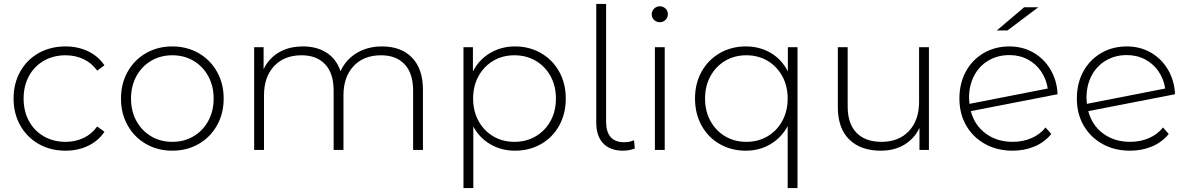

<svg xmlns="http://www.w3.org/2000/svg" viewBox="-20 -762 6042 976"><path d="M177 -30C217 -7.3 262.3 4 313 4C355 4 393.2 -4.2 427.5 -20.5C461.8 -36.8 489.7 -60.7 511 -92L474 -119C455.3 -93 432.2 -73.5 404.5 -60.5C376.8 -47.5 346.3 -41 313 -41C272.3 -41 235.8 -50.2 203.5 -68.5C171.2 -86.8 145.8 -112.7 127.5 -146C109.2 -179.3 100 -217.7 100 -261C100 -304.3 109.2 -342.7 127.5 -376C145.8 -409.3 171.2 -435.2 203.5 -453.5C235.8 -471.8 272.3 -481 313 -481C346.3 -481 376.8 -474.5 404.5 -461.5C432.2 -448.5 455.3 -429 474 -403L511 -430C489.7 -461.3 461.8 -485.2 427.5 -501.5C393.2 -517.8 355 -526 313 -526C262.3 -526 217 -514.8 177 -492.5C137 -470.2 105.7 -438.8 83 -398.5C60.3 -358.2 49 -312.3 49 -261C49 -210.3 60.3 -164.8 83 -124.5C105.7 -84.2 137 -52.7 177 -30Z M722.5 -30C762.2 -7.3 806.7 4 856 4C905.3 4 949.8 -7.3 989.5 -30C1029.2 -52.7 1060.3 -84.2 1083 -124.5C1105.7 -164.8 1117 -210.3 1117 -261C1117 -311.7 1105.7 -357.2 1083 -397.5C1060.3 -437.8 1029.2 -469.3 989.5 -492C949.8 -514.7 905.3 -526 856 -526C806.7 -526 762.2 -514.7 722.5 -492C682.8 -469.3 651.7 -437.8 629 -397.5C606.3 -357.2 595 -311.7 595 -261C595 -210.3 606.3 -164.8 629 -124.5C651.7 -84.2 682.8 -52.7 722.5 -30ZM963.5 -69C931.8 -50.3 896 -41 856 -41C816 -41 780.2 -50.3 748.5 -69C716.8 -87.7 691.8 -113.7 673.5 -147C655.2 -180.3 646 -218.3 646 -261C646 -303.7 655.2 -341.7 673.5 -375C691.8 -408.3 716.8 -434.3 748.5 -453C780.2 -471.7 816 -481 856 -481C896 -481 931.8 -471.7 963.5 -453C995.2 -434.3 1020.2 -408.3 1038.5 -375C1056.8 -341.7 1066 -303.7 1066 -261C1066 -218.3 1056.8 -180.3 1038.5 -147C1020.2 -113.7 995.2 -87.7 963.5 -69Z M2074.5 -469C2037.5 -507 1986.7 -526 1922 -526C1872.7 -526 1829.5 -514.7 1792.5 -492C1755.5 -469.3 1728.3 -438.7 1711 -400C1697 -441.3 1673.5 -472.7 1640.5 -494C1607.5 -515.3 1567.3 -526 1520 -526C1472.7 -526 1431.8 -515.8 1397.5 -495.5C1363.2 -475.2 1337.3 -446.7 1320 -410V-522H1272V0H1322V-278C1322 -340 1339.2 -389.3 1373.5 -426C1407.8 -462.7 1454.3 -481 1513 -481C1564.3 -481 1604.3 -465.7 1633 -435C1661.7 -404.3 1676 -359.7 1676 -301V0H1726V-278C1726 -340 1743.2 -389.3 1777.5 -426C1811.8 -462.7 1858.3 -481 1917 -481C1968.3 -481 2008.3 -465.7 2037 -435C2065.7 -404.3 2080 -359.7 2080 -301V0H2130V-305C2130 -376.3 2111.5 -431 2074.5 -469Z M2730 -492C2690.7 -514.7 2646.7 -526 2598 -526C2551.3 -526 2509.2 -514.8 2471.5 -492.5C2433.8 -470.2 2404.7 -439 2384 -399V-522H2336V194H2386V-119C2406.7 -80.3 2435.7 -50.2 2473 -28.5C2510.3 -6.8 2552 4 2598 4C2646.7 4 2690.7 -7.2 2730 -29.5C2769.3 -51.8 2800.2 -83.2 2822.5 -123.5C2844.8 -163.8 2856 -209.7 2856 -261C2856 -312.3 2844.8 -358 2822.5 -398C2800.2 -438 2769.3 -469.3 2730 -492ZM2703 -69C2671 -50.3 2635 -41 2595 -41C2555 -41 2519.2 -50.3 2487.5 -69C2455.8 -87.7 2430.8 -113.7 2412.5 -147C2394.2 -180.3 2385 -218.3 2385 -261C2385 -303.7 2394.2 -341.7 2412.5 -375C2430.8 -408.3 2455.8 -434.3 2487.5 -453C2519.2 -471.7 2555 -481 2595 -481C2635 -481 2671 -471.7 2703 -453C2735 -434.3 2760.2 -408.3 2778.5 -375C2796.8 -341.7 2806 -303.7 2806 -261C2806 -218.3 2796.8 -180.3 2778.5 -147C2760.2 -113.7 2735 -87.7 2703 -69Z M3046 -33.5C3069.3 -8.5 3103 4 3147 4C3168.3 4 3188.3 0.3 3207 -7L3203 -49C3187 -42.3 3170.3 -39 3153 -39C3122.3 -39 3099.3 -47.8 3084 -65.5C3068.7 -83.2 3061 -109 3061 -143V-742H3011V-137C3011 -93 3022.7 -58.5 3046 -33.5Z M3309 -522V0H3359V-522ZM3305 -660.5C3313 -652.8 3322.7 -649 3334 -649C3345.3 -649 3355 -653 3363 -661C3371 -669 3375 -678.7 3375 -690C3375 -701.3 3371 -710.8 3363 -718.5C3355 -726.2 3345.3 -730 3334 -730C3322.7 -730 3313 -726 3305 -718C3297 -710 3293 -700.3 3293 -689C3293 -677.7 3297 -668.2 3305 -660.5Z M4034 -522H3985V-399C3964.3 -439.7 3935.3 -471 3898 -493C3860.7 -515 3818.3 -526 3771 -526C3722.3 -526 3678.3 -514.7 3639 -492C3599.7 -469.3 3568.8 -438 3546.5 -398C3524.2 -358 3513 -312.3 3513 -261C3513 -209.7 3524.2 -163.8 3546.5 -123.5C3568.8 -83.2 3599.7 -51.8 3639 -29.5C3678.3 -7.2 3722.3 4 3771 4C3817.7 4 3859.5 -7 3896.5 -29C3933.5 -51 3962.7 -81.7 3984 -121V194H4034ZM3881.5 -69C3849.8 -50.3 3814 -41 3774 -41C3734 -41 3698.2 -50.3 3666.5 -69C3634.8 -87.7 3609.8 -113.7 3591.5 -147C3573.2 -180.3 3564 -218.3 3564 -261C3564 -303.7 3573.2 -341.7 3591.5 -375C3609.8 -408.3 3634.8 -434.3 3666.5 -453C3698.2 -471.7 3734 -481 3774 -481C3814 -481 3849.8 -471.7 3881.5 -453C3913.2 -434.3 3938.2 -408.3 3956.5 -375C3974.8 -341.7 3984 -303.7 3984 -261C3984 -218.3 3974.8 -180.3 3956.5 -147C3938.2 -113.7 3913.2 -87.7 3881.5 -69Z M4702 -522H4652V-244C4652 -182 4634.8 -132.7 4600.5 -96C4566.2 -59.3 4519.7 -41 4461 -41C4406.3 -41 4364 -56.3 4334 -87C4304 -117.7 4289 -162.3 4289 -221V-522H4239V-217C4239 -145.7 4258.3 -91 4297 -53C4335.7 -15 4389 4 4457 4C4503 4 4543 -6.2 4577 -26.5C4611 -46.8 4636.7 -75.3 4654 -112V0H4702Z M5222.5 -59.5C5193.5 -47.2 5162 -41 5128 -41C5074.7 -41 5029 -55 4991 -83C4953 -111 4927.7 -149 4915 -197L5356 -283C5354 -329 5342.2 -370.5 5320.5 -407.5C5298.8 -444.5 5269.8 -473.5 5233.5 -494.5C5197.2 -515.5 5156.3 -526 5111 -526C5062.3 -526 5018.7 -514.7 4980 -492C4941.3 -469.3 4911.2 -438 4889.5 -398C4867.8 -358 4857 -312.3 4857 -261C4857 -209.7 4868.5 -164 4891.5 -124C4914.5 -84 4946.5 -52.7 4987.5 -30C5028.5 -7.3 5075 4 5127 4C5167.7 4 5205 -3.2 5239 -17.5C5273 -31.8 5301.3 -53 5324 -81L5295 -114C5275.7 -90 5251.5 -71.8 5222.5 -59.5ZM5005 -454.5C5036.3 -472.8 5071.7 -482 5111 -482C5145.7 -482 5177 -474.5 5205 -459.5C5233 -444.5 5255.7 -424 5273 -398C5290.3 -372 5301.3 -343.3 5306 -312L4908 -234C4906.7 -247.3 4906 -257.7 4906 -265C4906 -307 4914.7 -344.5 4932 -377.5C4949.3 -410.5 4973.7 -436.2 5005 -454.5ZM5186 -725 5047 -607H5101L5258 -725Z M5819.5 -59.5C5790.5 -47.2 5759 -41 5725 -41C5671.7 -41 5626 -55 5588 -83C5550 -111 5524.7 -149 5512 -197L5953 -283C5951 -329 5939.2 -370.5 5917.5 -407.5C5895.8 -444.5 5866.8 -473.5 5830.5 -494.5C5794.2 -515.5 5753.3 -526 5708 -526C5659.3 -526 5615.7 -514.7 5577 -492C5538.3 -469.3 5508.2 -438 5486.5 -398C5464.8 -358 5454 -312.3 5454 -261C5454 -209.7 5465.5 -164 5488.5 -124C5511.5 -84 5543.5 -52.7 5584.5 -30C5625.5 -7.3 5672 4 5724 4C5764.7 4 5802 -3.2 5836 -17.5C5870 -31.8 5898.3 -53 5921 -81L5892 -114C5872.7 -90 5848.5 -71.8 5819.5 -59.5ZM5602 -454.5C5633.3 -472.8 5668.7 -482 5708 -482C5742.7 -482 5774 -474.5 5802 -459.5C5830 -444.5 5852.7 -424 5870 -398C5887.3 -372 5898.3 -343.3 5903 -312L5505 -234C5503.7 -247.3 5503 -257.7 5503 -265C5503 -307 5511.7 -344.5 5529 -377.5C5546.3 -410.5 5570.7 -436.2 5602 -454.5Z"/></svg>

Font: Montserrat Custom ExtraLight
Style: Regular
Weight: 300
Designer: Julieta Ulanovsky
Foundry: Julieta Ulanovsky
Version: Version 7.200